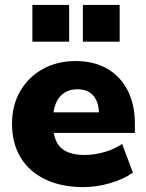

<svg xmlns="http://www.w3.org/2000/svg" viewBox="-20 -752 595 783"><path d="M320 11Q230 11 164.5 -20.5Q99 -52 64 -110Q29 -168 29 -247Q29 -323 62.5 -380.5Q96 -438 154.5 -470.5Q213 -503 288 -503Q363 -503 417 -472Q471 -441 500.5 -383.5Q530 -326 530 -249V-210H178V-294H400L384 -281Q384 -335 361 -361.5Q338 -388 296 -388Q265 -388 242.5 -373.5Q220 -359 208 -331Q196 -303 196 -261V-252Q196 -205 209.5 -176Q223 -147 252 -133.5Q281 -120 325 -120Q363 -120 404.5 -131.5Q446 -143 478 -165L522 -48Q484 -21 429 -5Q374 11 320 11ZM318 -582V-732H468V-582ZM112 -582V-732H262V-582Z"/></svg>

Font: Nunito Sans 12pt ExtraLight 12pt Black
Style: Regular
Weight: 900
Version: Version 3.101;gftools[0.9.27]